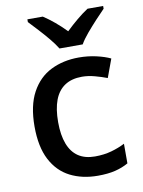

<svg xmlns="http://www.w3.org/2000/svg" viewBox="-87 -826 666 896"><g transform="rotate(-10 246.0 -378.0)"><path d="M304 10Q230 10 173 -19Q116 -48 84 -109.5Q52 -171 52 -267Q52 -366 86 -428.5Q120 -491 178.5 -520Q237 -549 311 -549Q354 -549 393.5 -540Q433 -531 460 -518L428 -431Q402 -441 370.5 -449.5Q339 -458 310 -458Q261 -458 228.5 -436.5Q196 -415 180 -373Q164 -331 164 -268Q164 -207 180 -165Q196 -123 227.5 -102Q259 -81 306 -81Q349 -81 384.5 -91Q420 -101 449 -116V-23Q421 -7 386.5 1.5Q352 10 304 10ZM230 -606Q216 -629 194 -655.5Q172 -682 148 -708Q124 -734 106 -753V-766H179Q205 -749 232 -726.5Q259 -704 284 -678Q311 -704 338 -726.5Q365 -749 391 -766H465V-753Q446 -734 422 -708Q398 -682 375.5 -655.5Q353 -629 340 -606Z"/></g></svg>

Font: Noto Sans Syriac Eastern Medium
Style: Regular
Weight: 500
Designer: Patrick Giasson and the Monotype Design Team
Foundry: Monotype Imaging Inc.
Version: Version 3.001